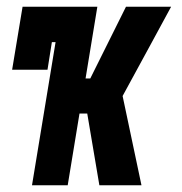

<svg xmlns="http://www.w3.org/2000/svg" viewBox="-20 -550 540 570"><path d="M75 0 145 -425H134L121 -343H16L47 -530H269L234 -317H248L354 -530H488L424 -412L344 -265L400 0H275L239 -213H216L181 0Z"/></svg>

Font: Iosevka Slab Extrabold
Style: Italic
Weight: 800
Italic angle: -9°
Monospace: yes
Designer: Belleve Invis
Foundry: Belleve Invis
Version: Version 11.1.0; ttfautohint (v1.8.3)